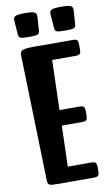

<svg xmlns="http://www.w3.org/2000/svg" viewBox="-109 -1084 659 1137"><g transform="rotate(-10 220.0 -515.0)"><path d="M61 -784.7Q60.5 -797.4 63.5 -805.2Q66.4 -813 75.9 -817.4Q85.4 -821.8 103 -823.5Q120.6 -825.2 149.9 -825.2Q158.2 -825.2 165.8 -825.2Q173.3 -825.2 180.2 -824.7H376Q388.7 -824.7 395.8 -822.8Q402.8 -820.8 406 -815.4Q409.2 -810.1 409.9 -800.8Q410.6 -791.5 410.6 -776.9Q410.6 -762.2 409.9 -752.7Q409.2 -743.2 406 -738Q402.8 -732.9 395.8 -731Q388.7 -729 376 -729H237.3L228.5 -429.2H346.2Q358.9 -429.2 366 -427.2Q373 -425.3 376.2 -420.2Q379.4 -415 380.1 -406Q380.9 -397 380.9 -382.8Q380.9 -368.7 380.1 -359.6Q379.4 -350.6 376.2 -345.5Q373 -340.3 366 -338.4Q358.9 -336.4 346.2 -336.4H226.1L218.8 -90.8H357.9Q370.6 -90.8 377.7 -88.6Q384.8 -86.4 387.9 -81.3Q391.1 -76.2 391.8 -67.4Q392.6 -58.6 392.6 -45.4Q392.6 -32.2 391.8 -23.4Q391.1 -14.6 387.9 -9.5Q384.8 -4.4 377.7 -2.2Q370.6 0 357.9 0H162.6H149.9Q127.4 0 114 -1Q100.6 -2 93.8 -5.4Q86.9 -8.8 84.7 -15.4Q82.5 -22 82 -33.2ZM344.2 -887.2Q323.7 -887.2 311.5 -888.2Q299.3 -889.2 292.7 -892.1Q286.1 -895 283.7 -900.4Q281.2 -905.8 280.8 -915L274.9 -994.6Q273.9 -1004.9 276.1 -1012Q278.3 -1019 285.6 -1022.9Q293 -1026.9 306.9 -1028.6Q320.8 -1030.3 344.2 -1030.3Q367.7 -1030.3 381.6 -1028.6Q395.5 -1026.9 402.8 -1022.9Q410.2 -1019 412.1 -1012Q414.1 -1004.9 413.6 -994.6L408.2 -915Q407.7 -905.8 405.3 -900.4Q402.8 -895 396.2 -892.1Q389.6 -889.2 377.2 -888.2Q364.7 -887.2 344.2 -887.2ZM126.5 -887.2Q106 -887.2 93.8 -888.2Q81.5 -889.2 75 -892.1Q68.4 -895 65.9 -900.4Q63.5 -905.8 63 -915L57.1 -994.6Q56.2 -1004.9 58.3 -1012Q60.5 -1019 67.9 -1022.9Q75.2 -1026.9 89.1 -1028.6Q103 -1030.3 126.5 -1030.3Q149.9 -1030.3 163.8 -1028.6Q177.7 -1026.9 185.1 -1022.9Q192.4 -1019 194.3 -1012Q196.3 -1004.9 195.8 -994.6L190.4 -915Q189.9 -905.8 187.5 -900.4Q185.1 -895 178.5 -892.1Q171.9 -889.2 159.4 -888.2Q147 -887.2 126.5 -887.2Z"/></g></svg>

Font: Denk One
Style: Regular
Weight: 400
Designer: Irina Smirnova
Foundry: Irina Smirnova
Version: Version 1.002